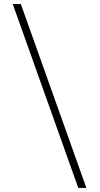

<svg xmlns="http://www.w3.org/2000/svg" viewBox="-20 -785 492 949"><path d="M83 -765 407 144H367L43 -765Z"/></svg>

Font: Roboto Serif 20pt Thin
Style: Italic
Weight: 250
Italic angle: -10°
Version: Version 1.007